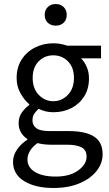

<svg xmlns="http://www.w3.org/2000/svg" viewBox="-20 -714 544 958"><path d="M246 224Q157 224 101 190Q45 156 45 93Q45 62 64 33.5Q83 5 116 -17V-21Q98 -32 85.5 -52Q73 -72 73 -100Q73 -131 90 -154Q107 -177 126 -190V-194Q102 -214 82.5 -248Q63 -282 63 -325Q63 -378 88 -417Q113 -456 155 -477Q197 -498 246 -498Q266 -498 284 -494.5Q302 -491 315 -486H484V-423H384Q401 -407 412.5 -380.5Q424 -354 424 -323Q424 -271 400 -233Q376 -195 336 -174.5Q296 -154 246 -154Q207 -154 173 -171Q160 -160 151 -146.5Q142 -133 142 -113Q142 -90 160.5 -75Q179 -60 228 -60H322Q407 -60 449.5 -32.5Q492 -5 492 56Q492 101 462 139Q432 177 377 200.5Q322 224 246 224ZM246 -209Q288 -209 318.5 -240.5Q349 -272 349 -325Q349 -378 319 -408Q289 -438 246 -438Q203 -438 173 -408Q143 -378 143 -325Q143 -272 173.5 -240.5Q204 -209 246 -209ZM258 167Q328 167 370 136.5Q412 106 412 68Q412 34 386.5 21Q361 8 314 8H230Q216 8 199.5 6Q183 4 167 0Q141 19 129 40Q117 61 117 82Q117 121 154.5 144Q192 167 258 167ZM258 -586Q234 -586 218.5 -600.5Q203 -615 203 -640Q203 -664 218.5 -679Q234 -694 258 -694Q282 -694 297.5 -679Q313 -664 313 -640Q313 -615 297.5 -600.5Q282 -586 258 -586Z"/></svg>

Font: .
Style: 
Weight: 400
Designer: Paul D. Hunt, Dalton Maag
Foundry: Dalton Maag Ltd
Version: Version 1.200